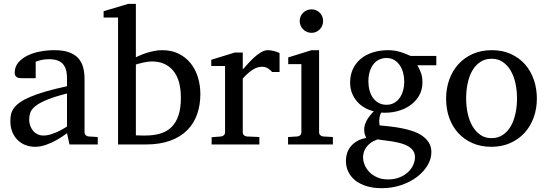

<svg xmlns="http://www.w3.org/2000/svg" viewBox="-20 -757 2867 1006"><path d="M331.1 -267.1Q263.7 -250 224.1 -233.4Q184.6 -216.8 164.3 -200Q144 -183.1 138.4 -165.8Q132.8 -148.4 132.8 -129.9Q132.8 -114.3 137.9 -99.4Q143.1 -84.5 152.6 -72.8Q162.1 -61 176 -54Q189.9 -46.9 208 -46.9Q228 -46.9 249.8 -54.2Q271.5 -61.5 289.6 -70.3Q310.5 -80.6 331.1 -94.2ZM344.2 0 331.1 -59.1Q304.7 -39.1 276.9 -23.4Q264.6 -16.6 251 -10.3Q237.3 -3.9 222.9 1.2Q208.5 6.3 193.6 9.3Q178.7 12.2 164.1 12.2Q136.7 12.2 113 2.9Q89.4 -6.3 71.8 -23.9Q54.2 -41.5 44.2 -66.4Q34.2 -91.3 34.2 -123Q34.2 -141.6 37.8 -158.2Q41.5 -174.8 52.7 -190.4Q64 -206.1 84.2 -220.5Q104.5 -234.9 137.5 -249Q170.4 -263.2 218 -277.1Q265.6 -291 331.1 -305.2V-348.1Q331.1 -398.4 308.6 -422.6Q286.1 -446.8 237.8 -446.8Q211.4 -446.8 192.9 -441.9Q174.3 -437 167 -434.1V-347.2H94.2Q87.4 -347.2 80.8 -348.1Q74.2 -349.1 68.8 -352.3Q63.5 -355.5 60.3 -361.1Q57.1 -366.7 57.1 -376Q57.1 -406.7 75.7 -429Q94.2 -451.2 124 -465.8Q153.8 -480.5 190.9 -487.3Q228 -494.1 265.1 -494.1Q311.5 -494.1 342 -482.9Q372.6 -471.7 390.4 -451.7Q408.2 -431.6 415.5 -404.3Q422.9 -377 422.9 -344.2V-64Q422.9 -54.7 429 -48.8Q435.1 -43 443.8 -42L492.2 -39.1V0Z M1029.8 -264.2Q1029.8 -207.5 1013.2 -159.4Q996.6 -111.3 961.7 -75.7Q926.8 -40 872.3 -20Q817.9 0 742.7 0H598.6V-665H522.9V-698.2L651.9 -736.8H691.9V-457Q700.7 -460.9 714.8 -467.3Q729 -473.6 747.3 -479.5Q765.6 -485.4 786.6 -489.7Q807.6 -494.1 829.6 -494.1Q878.9 -494.1 916.3 -475.6Q953.6 -457 979 -425.3Q1004.4 -393.6 1017.1 -351.8Q1029.8 -310.1 1029.8 -264.2ZM927.7 -244.1Q927.7 -338.4 887.5 -386.7Q847.2 -435.1 774.9 -435.1Q766.6 -435.1 755.4 -433.6Q744.1 -432.1 732.7 -429.7Q721.2 -427.2 710.2 -424.3Q699.2 -421.4 691.9 -418.9V-47.9Q700.2 -47.4 709 -47.4Q716.3 -46.9 724.6 -46.9H740.7Q785.2 -46.9 819.8 -57.1Q854.5 -67.4 878.4 -90.8Q902.3 -114.3 915 -151.9Q927.7 -189.5 927.7 -244.1Z M1405.8 -379.9Q1396 -391.1 1383.3 -399.2Q1370.6 -407.2 1352.1 -407.2Q1327.6 -407.2 1302.7 -390.9Q1277.8 -374.5 1252 -345.2V-64Q1252 -54.7 1257.8 -48.8Q1263.7 -43 1272.9 -42L1338.9 -39.1V0H1088.9V-38.1L1138.2 -42Q1147 -43 1153.1 -48.8Q1159.2 -54.7 1159.2 -64V-411.1H1086.9V-443.8L1210.9 -481.9H1252V-393.1Q1262.7 -404.8 1278.1 -422.1Q1293.5 -439.5 1311 -455.6Q1328.6 -471.7 1347.4 -482.9Q1366.2 -494.1 1383.8 -494.1Q1391.6 -494.1 1400.4 -492.7Q1409.2 -491.2 1417.5 -489Q1425.8 -486.8 1432.9 -484.1Q1439.9 -481.4 1444.8 -479V-379.9Z M1489.3 0V-39.1L1538.1 -42Q1547.4 -43 1553.2 -48.8Q1559.1 -54.7 1559.1 -64V-420.9H1490.2V-456.1L1612.3 -494.1H1651.9V-64Q1651.9 -54.7 1658 -48.8Q1664.1 -43 1672.9 -42L1724.1 -39.1V0ZM1672.9 -647Q1672.9 -634.3 1668.2 -622.8Q1663.6 -611.3 1655.3 -603Q1647 -594.7 1636 -589.8Q1625 -585 1612.3 -585Q1599.6 -585 1588.1 -589.8Q1576.7 -594.7 1568.4 -603Q1560.1 -611.3 1555.2 -622.8Q1550.3 -634.3 1550.3 -647Q1550.3 -659.7 1555.2 -670.9Q1560.1 -682.1 1568.4 -690.4Q1576.7 -698.7 1588.1 -703.4Q1599.6 -708 1612.3 -708Q1625 -708 1636 -703.4Q1647 -698.7 1655.3 -690.4Q1663.6 -682.1 1668.2 -670.9Q1672.9 -659.7 1672.9 -647Z M2154.3 66.9Q2154.3 46.4 2144 32Q2133.8 17.6 2116.9 8.3Q2100.1 -1 2078.9 -6.6Q2057.6 -12.2 2035.9 -15.9Q2014.2 -19.5 1993.7 -21.7Q1973.1 -23.9 1958.5 -26.9Q1936.5 -19 1921.9 -8.1Q1907.2 2.9 1898.4 15.6Q1889.6 28.3 1886 41.5Q1882.3 54.7 1882.3 66.9Q1882.3 85 1890.1 105.5Q1897.9 126 1914.1 143.1Q1930.2 160.2 1954.8 171.6Q1979.5 183.1 2013.2 183.1Q2048.8 183.1 2075.4 171.6Q2102.1 160.2 2119.6 143.1Q2137.2 126 2145.8 105.5Q2154.3 85 2154.3 66.9ZM2098.1 -331.1Q2098.1 -354.5 2092 -376.7Q2085.9 -398.9 2074.2 -415.8Q2062.5 -432.6 2045.2 -442.9Q2027.8 -453.1 2005.4 -453.1Q1984.4 -453.1 1966.8 -444.8Q1949.2 -436.5 1936.8 -420.7Q1924.3 -404.8 1917.2 -381.8Q1910.2 -358.9 1910.2 -330.1Q1910.2 -305.2 1916.3 -283Q1922.4 -260.7 1934.3 -244.1Q1946.3 -227.5 1964.1 -217.8Q1981.9 -208 2005.4 -208Q2027.8 -208 2045.2 -217.8Q2062.5 -227.5 2074.2 -244.1Q2085.9 -260.7 2092 -283.2Q2098.1 -305.7 2098.1 -331.1ZM2166.5 -415Q2177.7 -397 2185.5 -375.7Q2193.4 -354.5 2193.4 -325.2Q2193.4 -285.6 2175.3 -254.9Q2157.2 -224.1 2127.2 -203.6Q2097.2 -183.1 2058.3 -173.6Q2019.5 -164.1 1977.5 -167Q1971.7 -157.2 1969.5 -146Q1967.3 -134.8 1967 -125Q1966.8 -115.2 1967.8 -108.2Q1968.8 -101.1 1969.2 -100.1Q1991.7 -97.7 2020.5 -94.7Q2049.3 -91.8 2079.3 -86.2Q2109.4 -80.6 2138.4 -71.3Q2167.5 -62 2189.9 -47.1Q2212.4 -32.2 2226.3 -11Q2240.2 10.3 2240.2 40Q2240.2 75.7 2220 109.6Q2199.7 143.6 2164.6 170.2Q2129.4 196.8 2082 212.9Q2034.7 229 1980.5 229Q1935.5 229 1900.6 218.3Q1865.7 207.5 1841.8 188.5Q1817.9 169.4 1805.2 143.3Q1792.5 117.2 1792.5 86.9Q1792.5 64.9 1798.8 45.2Q1805.2 25.4 1818.4 9.5Q1831.5 -6.3 1851.3 -17.8Q1871.1 -29.3 1898.4 -34.2Q1895.5 -42 1893.6 -47.1Q1891.6 -52.2 1890.4 -56.9Q1889.2 -61.5 1888.7 -66.7Q1888.2 -71.8 1888.2 -80.1Q1888.2 -99.6 1900.1 -123.3Q1912.1 -147 1938.5 -173.8Q1913.6 -179.7 1891.1 -192.4Q1868.7 -205.1 1851.6 -224.4Q1834.5 -243.7 1824.5 -268.8Q1814.5 -293.9 1814.5 -324.2Q1814.5 -363.8 1829.1 -395.3Q1843.8 -426.8 1870.1 -448.7Q1896.5 -470.7 1933.3 -482.4Q1970.2 -494.1 2015.1 -494.1Q2032.7 -494.1 2049.6 -491.2Q2066.4 -488.3 2081.3 -483.6Q2096.2 -479 2108.9 -473.6Q2121.6 -468.3 2131.3 -463.9H2266.1V-415Z M2689 -241.2Q2689 -282.2 2680.9 -319.8Q2672.9 -357.4 2656.2 -386.2Q2639.6 -415 2614.7 -432.1Q2589.8 -449.2 2556.2 -449.2Q2521.5 -449.2 2496.1 -432.1Q2470.7 -415 2454.3 -386.2Q2438 -357.4 2430.2 -319.8Q2422.4 -282.2 2422.4 -241.2Q2422.4 -200.7 2430.4 -163.1Q2438.5 -125.5 2455.1 -96.7Q2471.7 -67.9 2496.6 -50.5Q2521.5 -33.2 2555.2 -33.2Q2589.4 -33.2 2614.7 -50.3Q2640.1 -67.4 2656.5 -96.2Q2672.9 -125 2680.9 -162.6Q2689 -200.2 2689 -241.2ZM2793 -240.2Q2793 -187 2776.1 -140.9Q2759.3 -94.7 2728.3 -60.8Q2697.3 -26.9 2653.1 -7.3Q2608.9 12.2 2554.2 12.2Q2499.5 12.2 2455.6 -7.1Q2411.6 -26.4 2380.9 -60.1Q2350.1 -93.8 2333.7 -139.9Q2317.4 -186 2317.4 -240.2Q2317.4 -293.5 2334 -339.8Q2350.6 -386.2 2381.8 -420.7Q2413.1 -455.1 2457.3 -474.6Q2501.5 -494.1 2557.1 -494.1Q2612.8 -494.1 2656.7 -474.1Q2700.7 -454.1 2731 -419.7Q2761.2 -385.3 2777.1 -339.1Q2793 -293 2793 -240.2Z"/></svg>

Font: Charis SIL Am
Style: Regular
Weight: 400
Foundry: SIL International
Version: Version 5.000